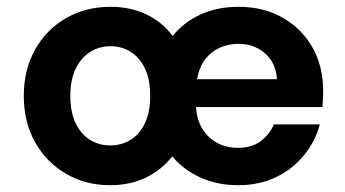

<svg xmlns="http://www.w3.org/2000/svg" viewBox="-20 -533 1015 565"><path d="M304 12Q232 12 174.5 -21.5Q117 -55 83.5 -114Q50 -173 50 -251Q50 -328 83.5 -387.5Q117 -447 175 -480Q233 -513 305 -513Q364 -513 411 -490.5Q458 -468 488 -427Q521 -468 570.5 -490.5Q620 -513 682 -513Q756 -513 812.5 -480.5Q869 -448 900 -392.5Q931 -337 931 -266Q931 -256 930.5 -243.5Q930 -231 929 -218H557Q559 -181 575.5 -154Q592 -127 619 -112.5Q646 -98 680 -98Q721 -98 747 -117.5Q773 -137 786 -167H921Q908 -117 874.5 -76Q841 -35 792 -11.5Q743 12 681 12Q620 12 570 -10.5Q520 -33 487 -73Q456 -33 409.5 -10.5Q363 12 304 12ZM304 -105Q337 -105 363.5 -121Q390 -137 406 -169.5Q422 -202 422 -251Q422 -299 406.5 -331.5Q391 -364 364.5 -380.5Q338 -397 305 -397Q273 -397 246 -380.5Q219 -364 203 -331.5Q187 -299 187 -251Q187 -202 203 -169.5Q219 -137 245.5 -121Q272 -105 304 -105ZM560 -300H795Q792 -348 760 -376Q728 -404 682 -404Q652 -404 626.5 -392.5Q601 -381 583.5 -358Q566 -335 560 -300Z"/></svg>

Font: DM Sans 17pt
Style: Bold
Weight: 700
Version: Version 4.004;gftools[0.9.30]